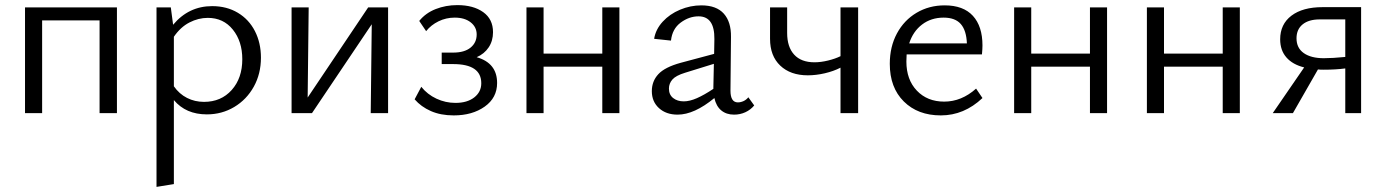

<svg xmlns="http://www.w3.org/2000/svg" viewBox="-20 -443 5428 752"><path d="M370 -363H145V0H78V-414H438V0H370Z M661 -51V278L593 289V-414H649L658 -346Q719 -419 811 -419Q868 -419 911.5 -393Q955 -367 978.5 -321Q1002 -275 1002 -217Q1002 -154 974 -103.5Q946 -53 897.5 -24Q849 5 790 5Q708 5 661 -51ZM779 -44Q846 -44 887.5 -90.5Q929 -137 929 -211Q929 -281 892 -327Q855 -373 794 -373Q757 -373 722 -355Q687 -337 661 -299V-105Q682 -75 712.5 -59.5Q743 -44 779 -44Z M1436 -348 1202 0H1122V-414H1189L1185 -61L1422 -414H1500V0H1432Z M1604 -54 1630 -103Q1654 -73 1689.5 -56.5Q1725 -40 1764 -40Q1810 -40 1837.5 -61.5Q1865 -83 1865 -117Q1865 -192 1755 -192H1710V-237H1755Q1799 -237 1823 -256.5Q1847 -276 1847 -308Q1847 -337 1823.5 -355.5Q1800 -374 1761 -374Q1727 -374 1697.5 -359.5Q1668 -345 1649 -321L1622 -361Q1647 -392 1686.5 -407.5Q1726 -423 1771 -423Q1834 -423 1872.5 -395.5Q1911 -368 1911 -317Q1911 -283 1894 -257.5Q1877 -232 1847 -219Q1927 -196 1927 -118Q1927 -60 1878.5 -25.5Q1830 9 1757 9Q1706 9 1667.5 -8Q1629 -25 1604 -54Z M2339 -182H2109V0H2042V-414H2109V-233H2339V-414H2406V0H2339Z M2778 -59Q2699 6 2634 6Q2589 6 2561 -19.5Q2533 -45 2533 -86Q2533 -125 2558.5 -152.5Q2584 -180 2646 -197L2777 -232L2778 -290Q2779 -379 2716 -379Q2679 -379 2646 -354.5Q2613 -330 2608 -284L2542 -291Q2548 -328 2575.5 -358Q2603 -388 2643.5 -405Q2684 -422 2727 -422Q2786 -422 2815 -389.5Q2844 -357 2843 -298L2841 -88Q2841 -42 2870 -42Q2881 -42 2892 -47Q2903 -52 2911 -62L2934 -30Q2920 -13 2899.5 -3.5Q2879 6 2855 6Q2825 6 2805 -10.5Q2785 -27 2778 -59ZM2658 -46Q2681 -46 2709.5 -58.5Q2738 -71 2774 -95V-101L2776 -193L2663 -158Q2627 -147 2613.5 -131.5Q2600 -116 2600 -96Q2600 -72 2616.5 -59Q2633 -46 2658 -46Z M2996 -291V-414H3063V-314Q3063 -259 3090.5 -229Q3118 -199 3170 -199Q3195 -199 3223.5 -206Q3252 -213 3272 -223V-414H3341V0H3272V-178Q3245 -164 3210.5 -156Q3176 -148 3144 -148Q3076 -148 3036 -186Q2996 -224 2996 -291Z M3465 -193Q3465 -260 3493 -312Q3521 -364 3570 -393Q3619 -422 3680 -422Q3753 -422 3790.5 -381Q3828 -340 3828 -265Q3828 -252 3826 -230H3531L3530 -202Q3530 -131 3571 -88Q3612 -45 3678 -45Q3746 -45 3803 -96L3828 -59Q3756 9 3665 9Q3575 9 3520 -45.5Q3465 -100 3465 -193ZM3767 -273Q3765 -324 3743 -349Q3721 -374 3676 -374Q3627 -374 3591.5 -347Q3556 -320 3541 -273Z M4249 -182H4019V0H3952V-414H4019V-233H4249V-414H4316V0H4249Z M4769 -182H4539V0H4472V-414H4539V-233H4769V-414H4836V0H4769Z M5249 -175Q5212 -170 5164 -170Q5149 -170 5142 -171L5044 0H4965L5088 -179Q5043 -190 5018.5 -218Q4994 -246 4994 -289Q4994 -348 5038 -381.5Q5082 -415 5160 -415H5311V0H5249ZM5165 -215Q5199 -215 5249 -220V-367H5149Q5106 -367 5082 -347.5Q5058 -328 5058 -293Q5058 -255 5086.5 -235Q5115 -215 5165 -215Z"/></svg>

Font: QiushuiShotai Bright
Style: Regular
Weight: 400
Designer: Christian Thalmann (Catharsis Fonts)
Version: Version 1.250;